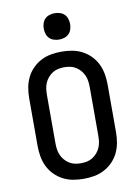

<svg xmlns="http://www.w3.org/2000/svg" viewBox="-97 -956 745 1032"><g transform="rotate(-10 275.0 -440.0)"><path d="M275 12Q246 12 217.5 7Q189 2 163 -11.5Q137 -25 116.5 -46Q96 -67 83.5 -93Q71 -119 66 -147.5Q61 -176 61 -205V-465Q61 -494 66 -522.5Q71 -551 83.5 -577Q96 -603 116.5 -624Q137 -645 163 -658.5Q189 -672 217.5 -677Q246 -682 275 -682Q304 -682 332.5 -677Q361 -672 387 -658.5Q413 -645 433.5 -624Q454 -603 466.5 -577Q479 -551 484 -522.5Q489 -494 489 -465V-205Q489 -176 484 -147.5Q479 -119 466.5 -93Q454 -67 433.5 -46Q413 -25 387 -11.5Q361 2 332.5 7Q304 12 275 12ZM275 -73Q292 -73 308.5 -76.5Q325 -80 339 -89Q353 -98 364 -111Q375 -124 381.5 -139.5Q388 -155 390 -171.5Q392 -188 392 -205V-465Q392 -482 390 -498.5Q388 -515 381.5 -530.5Q375 -546 364 -559Q353 -572 339 -581Q325 -590 308.5 -593.5Q292 -597 275 -597Q258 -597 241.5 -593.5Q225 -590 211 -581Q197 -572 186 -559Q175 -546 168.5 -530.5Q162 -515 160 -498.5Q158 -482 158 -465V-205Q158 -188 160 -171.5Q162 -155 168.5 -139.5Q175 -124 186 -111Q197 -98 211 -89Q225 -80 241.5 -76.5Q258 -73 275 -73ZM275 -748Q261 -748 246.5 -752.5Q232 -757 222 -767Q212 -777 207.5 -791.5Q203 -806 203 -820Q203 -834 207.5 -848.5Q212 -863 222 -873Q232 -883 246.5 -887.5Q261 -892 275 -892Q289 -892 303.5 -887.5Q318 -883 328 -873Q338 -863 342.5 -848.5Q347 -834 347 -820Q347 -806 342.5 -791.5Q338 -777 328 -767Q318 -757 303.5 -752.5Q289 -748 275 -748Z"/></g></svg>

Font: Lode Dark Term
Style: Bold
Weight: 700
Monospace: yes
Designer: Belleve Invis
Foundry: Belleve Invis
Version: Version 29.2.0